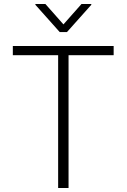

<svg xmlns="http://www.w3.org/2000/svg" viewBox="-20 -936 631 956"><path d="M43.9 -707H545.9V-661.1H321.3V0H269.5V-661.1H43.9ZM295.9 -814.5 385.7 -916H434.6V-912.1L313.5 -776.4H277.3L156.2 -912.1V-916H206.1Z"/></svg>

Font: Pretendard ExtraLight
Style: Regular
Weight: 200
Designer: Base glyphs from Inter by Rasmus Andersson; Hangeul glyphs from Noto Sans CJK(Source Han Sans) by Jang Soo-young and Kan
Foundry: Kil Hyung-jin
Version: Version 1.309